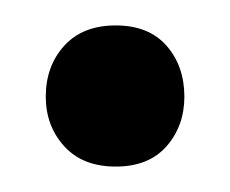

<svg xmlns="http://www.w3.org/2000/svg" viewBox="-20 -118 181 151"><path d="M16 -42Q16 -66 30.5 -82Q45 -98 71 -98Q97 -98 111 -82Q125 -66 125 -42Q125 -19 111 -3Q97 13 71 13Q45 13 30.5 -3Q16 -19 16 -42Z"/></svg>

Font: Baloo 2
Style: Regular
Weight: 400
Designer: Sarang Kulkarni and Ek Type
Foundry: Ek Type
Version: Version 1.640;hotconv 1.0.111;makeotfexe 2.5.65597; ttfautoh